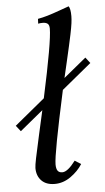

<svg xmlns="http://www.w3.org/2000/svg" viewBox="-55 -817 470 856"><g transform="rotate(-5 180.0 -389.0)"><path d="M285.6 -781.2Q293.9 -770 293.9 -736.8Q293.9 -723.6 291.5 -705.1Q289.1 -686.5 282.5 -654.8Q275.9 -623 271.2 -602.8Q266.6 -582.5 255.4 -533.7Q244.1 -484.9 239.3 -464.4L339.8 -546.9L359.9 -521L227.5 -412.1Q166 -130.4 166 -84Q166 -64.5 172.6 -55.4Q179.2 -46.4 193.4 -46.4Q217.3 -46.4 252.4 -93.3L279.8 -75.7Q260.3 -44.9 226.8 -21.2Q193.4 2.4 155.3 2.4Q117.2 2.4 96.2 -19Q75.2 -40.5 75.2 -75.7Q75.2 -86.4 81.8 -119.1Q88.4 -151.9 104.2 -222.2Q120.1 -292.5 128.4 -330.1L24.9 -245.1L4.4 -271L139.6 -382.3Q193.4 -630.9 193.4 -689.5Q193.4 -705.6 185.8 -711.7Q178.2 -717.8 163.6 -717.8Q151.4 -717.8 143.6 -715.8L144.5 -737.3Q166 -741.2 188.5 -747.8Q210.9 -754.4 243.2 -766.1Q275.4 -777.8 285.6 -781.2Z"/></g></svg>

Font: Flanker
Style: Italic
Weight: 400
Italic angle: -12°
Designer: Flanker
Version: Version 2.027